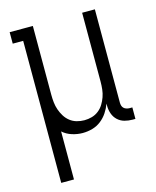

<svg xmlns="http://www.w3.org/2000/svg" viewBox="-111 -607 722 888"><g transform="rotate(-15 250.0 -162.5)"><path d="M71 205V-475H21V-530H132V-200Q132 -182 134 -163.5Q136 -145 142 -128Q148 -111 157.5 -95.5Q167 -80 181.5 -68.5Q196 -57 214 -52Q232 -47 250 -47Q268 -47 286 -52Q304 -57 318.5 -68.5Q333 -80 342.5 -95.5Q352 -111 358 -128Q364 -145 366 -163.5Q368 -182 368 -200V-530H429V-84Q429 -76 431 -69Q433 -62 438 -57Q443 -52 450.5 -49.5Q458 -47 465 -47H479V8H465Q446 8 427.5 3Q409 -2 395 -15Q381 -28 374.5 -46.5Q368 -65 368 -84V-95Q360 -73 347 -53.5Q334 -34 315.5 -19.5Q297 -5 274 1.5Q251 8 227 8Q202 8 176.5 0Q151 -8 132 -25V205Z"/></g></svg>

Font: Iosevka Slab Light
Style: Regular
Weight: 300
Monospace: yes
Designer: Belleve Invis
Foundry: Belleve Invis
Version: Version 11.1.0; ttfautohint (v1.8.3)